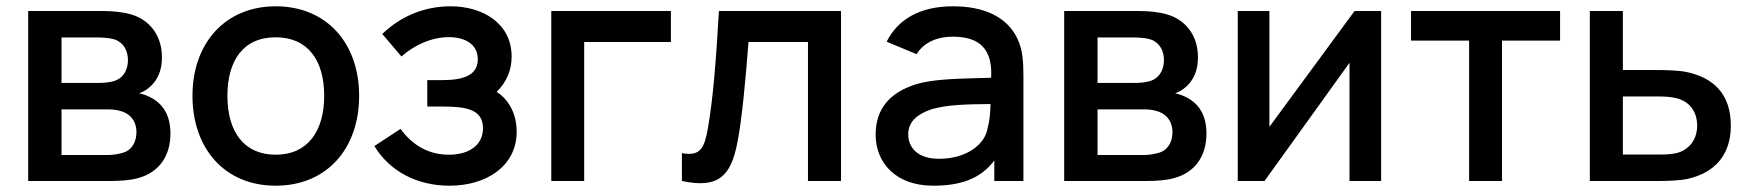

<svg xmlns="http://www.w3.org/2000/svg" viewBox="-20 -575 5559 610"><path d="M69.5 0H330C361 0 394.5 -2 420 -9.5C484.5 -27.5 521.5 -78 521.5 -151C521.5 -211.5 495.5 -246.5 458.5 -265.5C447 -271.5 433.5 -276.5 422 -278.5C433.5 -282.5 446 -289.5 457 -299.5C480 -320.5 494.5 -349.5 494.5 -392.5C494.5 -468 450 -514 395.5 -529.5C371.5 -536.5 338.5 -540 307 -540H69.5ZM175.5 -82.5V-227.5H318C329 -227.5 346.5 -227.5 360.5 -223C391 -216 413.5 -192.5 413.5 -155C413.5 -127 401 -99 371.5 -90C357.5 -85.5 337.5 -82.5 323.5 -82.5ZM175.5 -311.5V-456H287.5C294 -456 324.5 -456 344.5 -449.5C372.5 -440 386.5 -414 386.5 -383.5C386.5 -355.5 373.5 -329.5 348 -319.5C333.5 -313.5 311.5 -311.5 292.5 -311.5Z M856 15C1017 15 1121 -101.5 1121 -270.5C1121 -437.5 1018 -555 856 -555C697 -555 591.5 -439.5 591.5 -270.5C591.5 -103 694 15 856 15ZM702.5 -270.5C702.5 -380.5 751 -456.5 856 -456.5C958 -456.5 1010 -383.5 1010 -270.5C1010 -160 959 -83.5 856 -83.5C755 -83.5 702.5 -156.5 702.5 -270.5Z M1408.5 15C1525.5 15 1621.5 -47.5 1621.5 -156.5C1621.5 -208.5 1600 -256.5 1558 -283C1590 -315 1605.5 -352 1605.5 -395.5C1605.5 -499.5 1515.5 -555 1411.5 -555C1326.5 -555 1251.5 -522 1194.5 -467L1255.5 -395.5C1294.5 -430.5 1350 -457 1406 -457C1455.5 -457 1498 -436 1498 -386.5C1498 -335 1450.5 -320.5 1385.5 -320.5H1337.5V-236.5H1385.5C1459.5 -236.5 1514.5 -228.5 1514.5 -167.5C1514.5 -115.5 1472.5 -83.5 1406 -83.5C1342 -83.5 1291 -113 1252.5 -165.5L1169.5 -111C1217 -32 1303.5 15 1408.5 15Z M1731.5 0H1836V-441.5H2111.5V-540H1731.5Z M2146.5 -88.5V0C2262.5 25 2302.5 -15.5 2323 -123.5C2337.5 -196 2350 -335.5 2358 -441.5H2547V0H2652V-540H2264C2255.5 -390.5 2245.5 -259 2229 -167.5C2218 -105.5 2206 -77.5 2146.5 -88.5Z M2797 -442.5 2892 -403C2916.5 -442 2960 -458.5 3006.5 -458.5C3095 -458.5 3133.5 -417 3129 -328C3028 -325 2948 -325 2889.5 -307C2806 -280.5 2762 -228.5 2762 -147C2762 -59 2825 15 2944.5 15C3030.5 15 3094.5 -6 3139 -65V0H3231.5V-332.5C3231.5 -378 3229.5 -416.5 3212.5 -452C3179 -523 3104 -555 3007.5 -555C2901 -555 2831.5 -512 2797 -442.5ZM2865.5 -148C2865.5 -190.5 2897 -213.5 2940 -228C2985.5 -241.5 3045.5 -244 3127 -244.5C3126.5 -219.5 3124 -189.5 3118 -169.5C3110.5 -117 3052 -70.5 2963 -70.5C2896 -70.5 2865.5 -106 2865.5 -148Z M3361 0H3621.5C3652.5 0 3686 -2 3711.5 -9.5C3776 -27.5 3813 -78 3813 -151C3813 -211.5 3787 -246.5 3750 -265.5C3738.5 -271.5 3725 -276.5 3713.5 -278.5C3725 -282.5 3737.5 -289.5 3748.5 -299.5C3771.5 -320.5 3786 -349.5 3786 -392.5C3786 -468 3741.5 -514 3687 -529.5C3663 -536.5 3630 -540 3598.5 -540H3361ZM3467 -82.5V-227.5H3609.5C3620.5 -227.5 3638 -227.5 3652 -223C3682.5 -216 3705 -192.5 3705 -155C3705 -127 3692.5 -99 3663 -90C3649 -85.5 3629 -82.5 3615 -82.5ZM3467 -311.5V-456H3579C3585.5 -456 3616 -456 3636 -449.5C3664 -440 3678 -414 3678 -383.5C3678 -355.5 3665 -329.5 3639.5 -319.5C3625 -313.5 3603 -311.5 3584 -311.5Z M4368 -540H4283.5L4013 -172V-540H3912.5V0H3997.5L4267.5 -375.5V0H4368Z M4647.5 0H4752V-446H4936.5V-540H4463V-446H4647.5Z M5031 0H5246C5276 0 5316.5 -1 5343 -7C5426.5 -26 5479 -81.5 5479 -175.5C5479 -276.5 5424 -328.5 5337 -346.5C5312 -351.5 5273 -352.5 5242.5 -352.5H5136V-540H5031ZM5136 -84V-268.5H5252C5268 -268.5 5288 -267.5 5306 -263C5343.5 -254 5372 -225 5372 -175.5C5372 -127.5 5342 -98.5 5310 -89.5C5292 -84.5 5269 -84 5252 -84Z"/></svg>

Font: Eudonet SemiBold
Style: Regular
Weight: 600
Designer: Mikhail Sharanda
Foundry: Mikhail Sharanda
Version: Version 4.503;Glyphs 3.1.2 (3151)